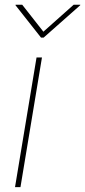

<svg xmlns="http://www.w3.org/2000/svg" viewBox="-20 -773 352 793"><path d="M42 0 130.9 -535.6H153.3L64.5 0ZM71.8 -753.4 159.2 -642.1 284.2 -753.4H311.5V-751.5L160.2 -617.7H149.4L43.9 -751.5L44.4 -753.4Z"/></svg>

Font: Inter 20pt Thin
Style: Italic
Weight: 250
Italic angle: -9.3988°
Version: Version 4.001;git-66647c0bb